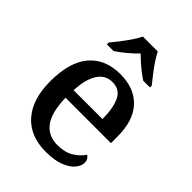

<svg xmlns="http://www.w3.org/2000/svg" viewBox="-223 -874 992 992"><g transform="rotate(45 273.5 -378.0)"><path d="M293 10Q178 10 115 -62Q52 -134 52 -264Q52 -405 112.5 -476Q173 -547 283 -547Q384 -547 442 -486.5Q500 -426 500 -307V-260H168Q171 -154 207.5 -105.5Q244 -57 312 -57Q364 -57 400.5 -79Q437 -101 455 -131Q464 -126 470 -116Q476 -106 476 -92Q476 -69 456.5 -45.5Q437 -22 396.5 -6Q356 10 293 10ZM381 -317Q381 -396 359 -442.5Q337 -489 282 -489Q232 -489 203 -445Q174 -401 170 -317ZM124 -619Q140 -638 160 -664Q180 -690 198.5 -717Q217 -744 227 -766H336Q347 -744 365 -717Q383 -690 403.5 -664Q424 -638 439 -619V-606H390Q373 -617 353 -632.5Q333 -648 314.5 -664.5Q296 -681 281 -696Q259 -673 229 -648Q199 -623 173 -606H124Z"/></g></svg>

Font: Noto Nastaliq Urdu Medium
Style: Regular
Weight: 500
Designer: Monotype Design Team (Patrick Giasson: type design, Kamal Mansour: OpenType code, Glenda Bellarosa). Updated by Simon Co
Foundry: Monotype Imaging Inc., Simon Cozens
Version: Version 3.007